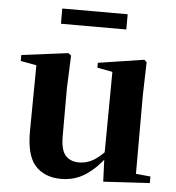

<svg xmlns="http://www.w3.org/2000/svg" viewBox="-54 -799 792 866"><g transform="rotate(5 342.5 -366.0)"><path d="M254 17Q180 17 137.5 -29Q95 -75 96 -188L99 -501L130 -478L27 -497V-524L238 -551L251 -541L245 -391V-176Q245 -113 267 -88.5Q289 -64 328 -64Q370 -64 406.5 -90.5Q443 -117 471 -157L507 -103H454Q417 -51 367.5 -17Q318 17 254 17ZM445 13 440 -108V-111L443 -484L374 -497V-519L582 -551L593 -541L589 -391V-35L655 -29V1ZM193 -680V-749H489V-680Z"/></g></svg>

Font: Noto Serif JP ExtraBold
Style: Regular
Weight: 800
Designer: Ryoko NISHIZUKA 西塚涼子 (kana & ideographs); Frank Grießhammer (Latin, Greek & Cyrillic); Wenlong ZHANG 张文龙 (bopomofo); San
Foundry: Adobe
Version: Version 2.003-H1;hotconv 1.1.1;makeotfexe 2.6.0